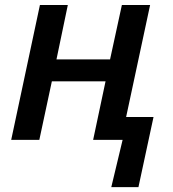

<svg xmlns="http://www.w3.org/2000/svg" viewBox="-20 -561 692 770"><path d="M471.7 0H353.5L403.3 -234.9H188L137.7 0H24.9L140.1 -541H252L206.5 -322.8H421.4L468.8 -541H582L485.8 -91.8H595.7L535.2 189.5H426.3Z"/></svg>

Font: Viking Open Sans Light
Style: Bold Italic
Weight: 600
Italic angle: -12°
Foundry: Ascender Corporation
Version: Version 2.000